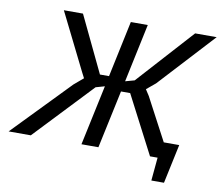

<svg xmlns="http://www.w3.org/2000/svg" viewBox="-99 -763 1136 986"><g transform="rotate(10 469.0 -270.5)"><path d="M505.4 -662.1H593.8L529.3 -357.4L577.1 -370.6L840.8 -662.1H953.1L688 -374.5L641.6 -335.9L662.1 -304.2L779.3 -83H859.9L816.4 121.1H750.5L761.7 0H722.2L565.4 -302.2H517.6L453.1 0H364.7L431.6 -314L385.3 -300.8L100.6 0H-15.1L270.5 -294.9L318.8 -335.9L303.7 -365.2L156.2 -662.1H255.9L396 -369.1H443.4Z"/></g></svg>

Font: PT Astra Sans
Style: Italic
Weight: 400
Italic angle: -16°
Designer: A.Korolkova, I. Chaeva
Foundry: ParaType Ltd
Version: Version 1.001; ttfautohint (v1.6)